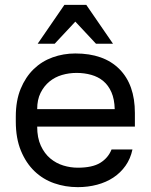

<svg xmlns="http://www.w3.org/2000/svg" viewBox="-20 -760 620 790"><path d="M300 10Q249 10 203 -6Q157 -22 122 -55.5Q87 -89 66 -140Q45 -191 45 -260V-280Q45 -346 65 -394.5Q85 -443 118.5 -475.5Q152 -508 196.5 -524Q241 -540 290 -540Q407 -540 471 -476Q535 -412 535 -295V-239H133Q133 -193 148 -160.5Q163 -128 187 -108Q211 -88 240.5 -79Q270 -70 300 -70Q360 -70 392.5 -90Q425 -110 439 -145H525Q517 -107 496.5 -78Q476 -49 446.5 -29.5Q417 -10 379.5 0Q342 10 300 10ZM133 -311H452Q451 -352 438.5 -380.5Q426 -409 405 -426.5Q384 -444 355.5 -452Q327 -460 295 -460Q264 -460 235 -451.5Q206 -443 183.5 -424.5Q161 -406 147 -378Q133 -350 133 -311ZM135 -580 245 -740H335L445 -580H375L290 -671L205 -580Z"/></svg>

Font: Golos Text VF
Style: Regular
Weight: 400
Designer: A.Korolkova, Vitaly Kuzmin
Foundry: ParaType Ltd
Version: Version 2.003